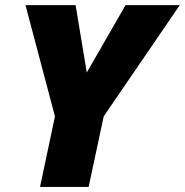

<svg xmlns="http://www.w3.org/2000/svg" viewBox="-20 -734 726 754"><path d="M320.8 -449.2 473.1 -713.9H686L387.2 -276.9L328.1 0H137.2L195.8 -276.9L80.1 -713.9H276.9Z"/></svg>

Font: TypoPRO Open Sans
Style: Italic
Weight: 800
Italic angle: -12°
Foundry: Ascender Corporation
Version: Version 1.10